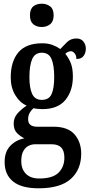

<svg xmlns="http://www.w3.org/2000/svg" viewBox="-20 -781 487 1038"><path d="M189 237Q96 237 50.5 200Q5 163 5 95Q5 39 36 7Q67 -25 112 -33Q91 -43 72.5 -61Q54 -79 54 -113Q54 -144 74 -167Q94 -190 124 -210Q86 -227 62 -267.5Q38 -308 38 -362Q38 -449 79.5 -498Q121 -547 208 -547Q239 -547 262.5 -538.5Q286 -530 306 -516Q321 -532 341.5 -552.5Q362 -573 393 -573Q418 -573 431 -556.5Q444 -540 444 -518Q444 -495 432 -478.5Q420 -462 393 -462Q393 -481 383.5 -492.5Q374 -504 364 -504Q354 -504 346.5 -500Q339 -496 333 -490Q350 -470 362 -441.5Q374 -413 374 -367Q374 -290 333.5 -240.5Q293 -191 208 -191Q199 -191 183.5 -192.5Q168 -194 161 -196Q151 -188 141.5 -172.5Q132 -157 132 -137Q132 -115 145 -105.5Q158 -96 179 -96H268Q347 -96 383 -54.5Q419 -13 419 50Q419 136 362.5 186.5Q306 237 189 237ZM206 -241Q245 -241 259 -272.5Q273 -304 273 -365Q273 -428 258.5 -462Q244 -496 206 -496Q169 -496 154 -461.5Q139 -427 139 -364Q139 -305 154 -273Q169 -241 206 -241ZM192 184Q265 184 296.5 152.5Q328 121 328 72Q328 34 311 16.5Q294 -1 260 -1H169Q152 -1 135 7Q118 15 106.5 35Q95 55 95 90Q95 133 120 158.5Q145 184 192 184ZM206 -635Q178 -635 160 -650Q142 -665 142 -698Q142 -732 160 -746.5Q178 -761 206 -761Q232 -761 251 -746.5Q270 -732 270 -698Q270 -665 251 -650Q232 -635 206 -635Z"/></svg>

Font: Noto Serif Bengali ExtraCondensed SemiBold
Style: Regular
Weight: 600
Width: 2
Designer: Juan Bruce, Universal Thirst, Indian Type Foundry and the Monotype Design Team.
Foundry: Monotype Imaging Inc.
Version: Version 2.003; ttfautohint (v1.8.4.7-5d5b)